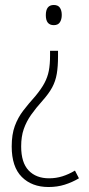

<svg xmlns="http://www.w3.org/2000/svg" viewBox="-20 -554 357 771"><path d="M213 -328Q213 -287 208 -257.5Q203 -228 189.5 -203Q176 -178 151 -150Q124 -120 105 -93Q86 -66 75.5 -36Q65 -6 65 34Q65 99 95 130.5Q125 162 177 162Q205 162 230.5 154Q256 146 281 131L297 162Q270 178 240 187.5Q210 197 175 197Q108 197 67.5 156.5Q27 116 27 34Q27 -14 39.5 -48Q52 -82 73.5 -110Q95 -138 122 -168Q146 -197 158.5 -220.5Q171 -244 176 -269.5Q181 -295 181 -331V-350H213ZM228 -494Q228 -476 220.5 -464.5Q213 -453 196 -453Q164 -453 164 -493Q164 -534 196 -534Q213 -534 220.5 -523Q228 -512 228 -494Z"/></svg>

Font: Noto Sans Thai Cond ExtLt
Style: Regular
Weight: 200
Width: 3
Designer: Monotype Design Team
Foundry: Monotype Imaging Inc.
Version: Version 2.002; ttfautohint (v1.8.4.7-5d5b)